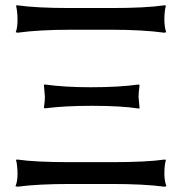

<svg xmlns="http://www.w3.org/2000/svg" viewBox="-20 -685 688 722"><path d="M325.2 -287.1Q223.1 -287.1 150.9 -277.8L145 -278.8Q148.9 -305.7 148.9 -320.8L145 -366.2L148.9 -367.2Q223.6 -356.9 320.8 -356.9Q427.7 -356.9 501 -367.2L504.9 -365.2Q501 -335.9 501 -320.8L504.9 -277.8L501 -276.9Q437 -287.1 325.2 -287.1ZM397.9 -573.2H246.1Q127.9 -573.2 45.9 -562L39.1 -564Q45.9 -579.6 45.9 -611.8Q45.9 -626 44.4 -639.2Q43 -652.3 41.5 -658.2L40 -664.1L45.9 -665Q115.7 -654.8 246.1 -654.8H397.9Q528.3 -654.8 598.1 -665L604 -664.1Q598.1 -644 598.1 -611.8Q598.1 -597.7 599.9 -585.7Q601.6 -573.7 603.5 -568.8L605 -564L598.1 -562Q516.1 -573.2 397.9 -573.2ZM397.9 6.8H246.1Q121.1 6.8 45.9 17.1L38.1 15.1Q45.9 -1.5 45.9 -32.2Q45.9 -46.4 44.4 -59.3Q43 -72.3 41.5 -78.1L40 -84L45.9 -85Q112.3 -75.2 246.1 -75.2H397.9Q531.7 -75.2 598.1 -85L604 -84Q598.1 -64.5 598.1 -32.2Q598.1 -18.6 600.1 -6.8Q602.1 4.9 604 9.8L606 15.1L598.1 17.1Q522.9 6.8 397.9 6.8Z"/></svg>

Font: Linear Smooth Low Contrast
Style: Regular
Weight: 500
Designer: Philipp H. Poll, Flanker
Foundry: Philipp H. Poll, reworked by Flanker
Version: Version 1.010 | FøM Fix